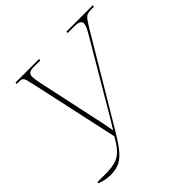

<svg xmlns="http://www.w3.org/2000/svg" viewBox="-184 -875 1043 1043"><g transform="rotate(-45 337.0 -353.5)"><path d="M11 -9 13 -17H79Q125 -17 154.5 -27Q184 -37 206.5 -61Q229 -85 253 -128L147 -615Q138 -656 133 -675Q128 -694 120.5 -699Q113 -704 98 -704H79L80 -714H261L260 -704H208Q186 -704 176 -696.5Q166 -689 166 -671Q166 -653 174 -616L261 -211Q263 -202 265.5 -187.5Q268 -173 271 -155Q282 -173 289 -184.5Q296 -196 306 -212L545 -618Q556 -637 563 -652Q570 -667 570 -679Q570 -704 520 -704H470L471 -714H674L672 -704H654Q633 -704 621.5 -700Q610 -696 598 -679.5Q586 -663 565 -628L287 -161Q249 -96 220.5 -59.5Q192 -23 162.5 -8Q133 7 91 7Q65 7 43.5 1.5Q22 -4 11 -9Z"/></g></svg>

Font: Noto Serif Display SemiCondensed Thin
Style: Italic
Weight: 100
Width: 4
Italic angle: -12°
Designer: Monotype Design Team
Foundry: Monotype Imaging Inc.
Version: Version 2.009